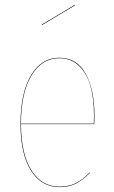

<svg xmlns="http://www.w3.org/2000/svg" viewBox="-20 -766 471 795"><path d="M291 -744.1 153.8 -662.1 152.8 -664.1 290 -746.1ZM371.1 -288.1Q371.1 -266.1 370.1 -252H66.9Q67.4 -128.4 110.1 -60.8Q152.8 6.8 226.1 6.8Q264.2 6.8 293 -7.3Q321.8 -21.5 351.1 -51.8L352.1 -49.8Q321.8 -19.5 293.5 -5.4Q265.1 8.8 226.1 8.8Q151.4 8.8 108.2 -59.8Q64.9 -128.4 64.9 -252.9Q64.9 -381.3 108.2 -454.1Q151.4 -526.9 226.1 -526.9Q298.3 -526.9 334.7 -460.9Q371.1 -395 371.1 -288.1ZM368.2 -253.9Q369.1 -267.1 369.1 -288.1Q369.1 -357.4 354.7 -409.2Q340.3 -460.9 307.4 -492.9Q274.4 -524.9 226.1 -524.9Q152.8 -524.9 109.9 -452.9Q66.9 -380.9 66.9 -253.9Z"/></svg>

Font: Fira Sans Compressed Two
Style: Regular
Weight: 100
Width: 1
Designer: Carrois Corporate & Edenspiekermann AG
Foundry: Carrois Corporate GbR & Edenspiekermann AG
Version: Version 4.203;PS 004.203;hotconv 1.0.88;makeotf.lib2.5.64775